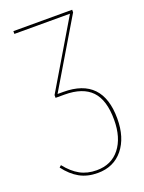

<svg xmlns="http://www.w3.org/2000/svg" viewBox="-137 -584 632 844"><g transform="rotate(-20 179.5 -161.5)"><path d="M333 -1Q333 88 289.5 141.5Q246 195 171 195Q123 195 87 175Q51 155 21 115L30 107Q60 145 93.5 163.5Q127 182 171 182Q240 182 279 132.5Q318 83 318 -1Q318 -93 277 -136Q236 -179 151 -179H109V-192L295 -505H35V-518H310V-506L123 -192H150Q333 -192 333 -1Z"/></g></svg>

Font: Fira Sans Compressed Hair
Style: Regular
Weight: 100
Width: 1
Designer: bBox Type GmbH & Carrois Corporate GbR & Edenspiekermann AG
Foundry: bBox Type GmbH & Carrois Corporate GbR & Edenspiekermann AG
Version: Version 4.301